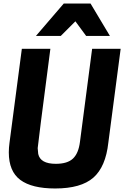

<svg xmlns="http://www.w3.org/2000/svg" viewBox="-20 -1057 705 1090"><path d="M570 -853ZM604 -853H469L408 -936L325 -853H184L342 -1037H494ZM293 13Q161 13 95.5 -35.5Q30 -84 30 -192Q30 -218 34 -247L104 -780H266Q194 -229 194 -216Q195 -196 197 -183Q209 -127 297 -127Q363 -127 394.5 -157Q426 -187 434 -252L503 -780H665L595 -247Q580 -110 510 -48.5Q440 13 293 13Z"/></svg>

Font: Tanohe Sans
Style: Bold Italic
Weight: 700
Designer: Village Type and Design LLC & Cristiano Sobral
Foundry: Cooper Hewitt Smithsonian Design Museum
Version: Version 1.00;September 29, 2021;FontCreator 13.0.0.2655 64-b